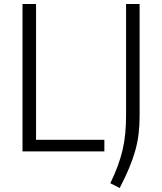

<svg xmlns="http://www.w3.org/2000/svg" viewBox="-20 -760 811 964"><path d="M93 -740H161V-58H504V0H93ZM534 160Q557 112 572 71Q587 30 596 -9.5Q605 -49 609 -91Q613 -133 613 -184V-740H681V-180Q681 -131 676 -88.5Q671 -46 659 -3.5Q647 39 628 84.5Q609 130 581 184Z"/></svg>

Font: EncodeSans
Style: Light
Weight: 300
Designer: Pablo Impallari, Andres Torresi
Foundry: Pablo Impallari, Andres Torresi
Version: Version 1.000; ttfautohint (v1.4.1)